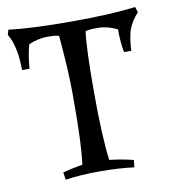

<svg xmlns="http://www.w3.org/2000/svg" viewBox="-71 -590 584 656"><g transform="rotate(-10 221.5 -262.0)"><path d="M370 -467Q335 -484 303 -484Q271 -484 260 -480Q252 -426 252 -271Q252 -116 263 -33Q308 -28 346 -18L343 7Q291 0 223.5 0Q156 0 105 8L101 -18Q121 -24 170 -33Q179 -105 179 -237V-284Q179 -354 168 -480Q157 -484 127 -484Q97 -484 63 -470Q53 -439 49 -387H23Q23 -469 -4 -514L1 -531Q78 -521 217 -521Q356 -521 441 -532L447 -513Q422 -485 413 -458.5Q404 -432 402 -387H377Q370 -420 370 -467Z"/></g></svg>

Font: Almendra SC
Style: Regular
Weight: 400
Designer: Ana Sanfelippo
Foundry: Ana Sanfelippo
Version: Version 1.002